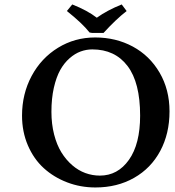

<svg xmlns="http://www.w3.org/2000/svg" viewBox="-20 -825 781 855"><path d="M391.1 -605Q364.3 -605 338.9 -595.7Q313.5 -586.4 289.6 -565.4Q265.6 -544.4 248 -512.9Q230.5 -481.4 219.7 -433.8Q209 -386.2 209 -327.1Q209 -272.9 220.9 -226.3Q232.9 -179.7 253.4 -146.5Q273.9 -113.3 301.3 -89.6Q328.6 -65.9 360.1 -54.4Q391.6 -43 424.8 -43Q504.4 -43 554.2 -113.3Q604 -183.6 604 -310.1Q604 -457.5 547.9 -531.2Q491.7 -605 391.1 -605ZM734.9 -329.1Q734.9 -230 693.6 -152.8Q652.3 -75.7 577.1 -33Q502 9.8 404.8 9.8Q338.4 9.8 279.1 -12.9Q219.7 -35.6 175 -76.2Q130.4 -116.7 104.2 -177.5Q78.1 -238.3 78.1 -310.1Q78.1 -406.7 120.8 -486.6Q163.6 -566.4 238.3 -612.3Q313 -658.2 403.8 -658.2Q496.1 -658.2 571.3 -617.7Q646.5 -577.1 690.7 -501.5Q734.9 -425.8 734.9 -329.1ZM391.1 -678.2 378.9 -680.2Q346.2 -721.7 277.8 -775.9L301.8 -805.2Q369.6 -778.3 411.1 -746.1Q457.5 -779.3 522 -805.2L543.9 -775.9Q496.1 -738.8 440.9 -678.2Z"/></svg>

Font: Linear Smooth
Style: Bold
Weight: 700
Designer: Philipp H. Poll, Flanker
Foundry: Philipp H. Poll, reworked by Flanker
Version: Version 1.061 | FøM Fix